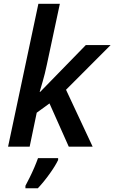

<svg xmlns="http://www.w3.org/2000/svg" viewBox="-20 -780 608 1021"><path d="M22.9 0 184.1 -759.8H298.3L229 -435.5Q218.3 -384.8 207 -346.7Q195.8 -308.6 190.9 -291.5H193.8L436.5 -540.5H568.4L331.1 -302.7L472.7 0H345.7L243.2 -230L175.3 -180.7L137.7 0ZM115.2 221.2V208Q125 189.9 137.9 163.8Q150.9 137.7 162.6 110.4Q174.3 83 182.1 61H289.1V70.8Q275.4 100.1 244.6 143.3Q213.9 186.5 181.2 221.2Z"/></svg>

Font: Open Sans SemiBold
Style: Italic
Weight: 600
Italic angle: -12°
Designer: Monotype Design Team
Foundry: Monotype Imaging Inc.
Version: Version 3.003; ttfautohint (v1.8.4)